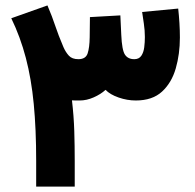

<svg xmlns="http://www.w3.org/2000/svg" viewBox="-20 -695 728 715"><path d="M485.8 -320.8Q453.6 -320.8 421.9 -331.8Q390.1 -342.8 373 -360.4Q355.5 -344.2 329.1 -332.5Q302.7 -320.8 276.9 -320.8Q272 -320.8 262.2 -320.8Q252.4 -320.8 248 -321.3Q254.9 -262.2 256.6 -206.8Q258.3 -151.4 258.3 -94.7V0H114.7V-96.2Q114.7 -213.9 105.7 -307.6Q96.7 -401.4 76.2 -479.5Q55.7 -557.6 22 -627L156.7 -674.8Q174.8 -632.3 186 -598.1Q197.3 -564 216.3 -519.5Q224.6 -500.5 236.6 -487.5Q248.5 -474.6 272 -474.6Q299.3 -474.6 306.4 -496.3Q313.5 -518.1 314 -555.7L314.9 -631.3L428.2 -637.7L431.6 -565.4Q434.1 -508.3 445.3 -491.5Q456.5 -474.6 480 -474.6Q497.6 -474.6 506.1 -487.1Q514.6 -499.5 517.1 -518.6Q519.5 -537.6 519.5 -557.1Q519.5 -582 515.6 -607.7Q511.7 -633.3 509.3 -650.4L643.6 -663.1Q646.5 -636.7 648.2 -609.4Q649.9 -582 649.9 -555.2Q649.9 -493.7 634.5 -440.2Q619.1 -386.7 583.3 -353.8Q547.4 -320.8 485.8 -320.8Z"/></svg>

Font: Vazirmatn RD UI Black
Style: Regular
Weight: 900
Designer: Saber Rastikerdar
Foundry: Saber Rastikerdar
Version: Version 33.003